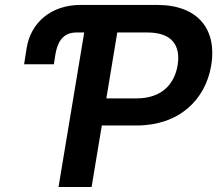

<svg xmlns="http://www.w3.org/2000/svg" viewBox="-20 -747 871 767"><path d="M607.6 -727.3H301.8C184.7 -727.3 102.3 -657 86.3 -554L76.3 -490.4H195.3L201 -527.7C208.1 -571.7 226.6 -617.2 284.8 -617.2H316.4L213.8 0H345.9L386.7 -245.7H525.6C693.9 -245.7 800.8 -346.6 823.9 -486.5C846.9 -625.7 774.9 -727.3 607.6 -727.3ZM689.6 -486.5C676.8 -409.4 624.3 -354 525.9 -354H404.8L448.5 -617.2H569.2C668 -617.2 702.1 -564.3 689.6 -486.5Z"/></svg>

Font: TID UI Semi Bold
Style: Italic
Weight: 600
Italic angle: -9.39999°
Designer: The TID Project Authors
Foundry: Bakken & Bæck
Version: Version 1.001;hotconv 1.0.109;makeotfexe 2.5.65596